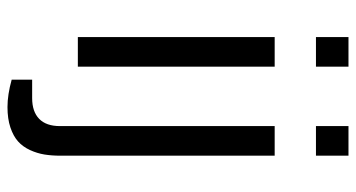

<svg xmlns="http://www.w3.org/2000/svg" viewBox="-239 -524 951 513"><g transform="rotate(90 236.5 -267.5)"><path d="M79.1 -636.2V-723.1H158.2V-636.2ZM316.9 -636.2V-723.1H396V-636.2ZM79.1 0V-525.9H158.2V0ZM266.1 188Q232.9 188 192.9 176.8V122.1H242.2Q278.3 122.1 297.6 103.3Q316.9 84.5 316.9 47.9V-525.9H396V45.9Q396 69.8 392.8 89.4Q389.6 108.9 380.9 127.9Q372.1 147 357.9 159.7Q343.8 172.4 320.6 180.2Q297.4 188 266.1 188Z"/></g></svg>

Font: Archivo Expanded Light
Style: Regular
Weight: 300
Width: 7
Designer: Hector Gatti
Foundry: Omnibus-Type
Version: Version 2.001